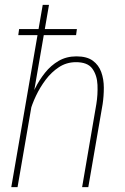

<svg xmlns="http://www.w3.org/2000/svg" viewBox="-20 -770 514 790"><path d="M181.6 -750 52.2 0H26.4L155.8 -750ZM103 -309.1 96.7 -338.4Q106.9 -370.6 124 -405.5Q141.1 -440.4 165.3 -470.7Q189.5 -501 221.4 -519.5Q253.4 -538.1 294.4 -538.1Q337.4 -538.1 361.8 -520.3Q386.2 -502.4 396.7 -473.1Q407.2 -443.8 407.2 -409.2Q407.2 -374.5 402.3 -341.8L343.3 0H317.9L376.5 -342.3Q382.8 -380.9 381.1 -420.7Q379.4 -460.4 359.9 -487.5Q340.3 -514.6 291 -514.2Q252.9 -513.7 222.2 -493.4Q191.4 -473.1 168 -441.9Q144.5 -410.6 127.9 -375.5Q111.3 -340.3 103 -309.1ZM296.4 -650.4 293 -625.5H55.2L58.6 -650.4Z"/></svg>

Font: Roboto Condensed Thin
Style: Italic
Weight: 250
Italic angle: -12°
Designer: Christian Robertson
Foundry: Google
Version: Version 3.008; 2023